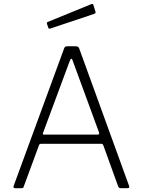

<svg xmlns="http://www.w3.org/2000/svg" viewBox="-20 -984 746 1004"><path d="M51 -11C49 -3.7 51.7 0 59 0H92C99.3 0 103.3 -2.7 104 -8L184 -225C186 -229.7 189.3 -232 194 -232H510C514.7 -232 518 -229.7 520 -225L598 -9C600 -3 604.7 0 612 0H647C653 0 656 -2.7 656 -8L655 -12L394 -731C392 -738.3 385.7 -742 375 -742H332C327.3 -742 323.7 -741.2 321 -739.5C318.3 -737.8 316.3 -734.7 315 -730ZM490 -280H211C206.3 -280 204 -281.3 204 -284C204 -286 204.3 -287.7 205 -289L345 -666C348.3 -673.3 351 -677 353 -677C355.7 -677 358 -673.7 360 -667L498 -291C500 -283.7 497.3 -280 490 -280ZM479 -924 468 -959C467.3 -961 466.2 -962.3 464.5 -963C462.8 -963.7 461 -963.7 459 -963L229 -869C226.3 -867.7 225 -865.3 225 -862C225 -860 225.3 -858.7 226 -858L232 -841C232.7 -836.3 235 -834 239 -834C241 -834 242.7 -834.3 244 -835L471 -911C477 -913 480 -916 480 -920Z"/></svg>

Font: Libre Franklin ExtraLight
Style: Regular
Weight: 275
Designer: Pablo Impallari, Rodrigo Fuenzalida
Foundry: Impallari Type
Version: Version 1.002; ttfautohint (v1.5)